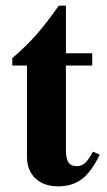

<svg xmlns="http://www.w3.org/2000/svg" viewBox="-20 -638 373 670"><path d="M301.8 -452.1V-409.2H210V-113.8Q210 -84.5 219 -71.3Q228 -58.1 248 -58.1Q264.2 -58.1 276.9 -69.3Q289.6 -80.6 304.2 -108.9L328.1 -98.1Q298.8 -38.1 265.6 -12.9Q232.4 12.2 183.1 12.2Q132.8 12.2 103.5 -15.6Q74.2 -43.5 74.2 -90.8V-409.2H22.9V-435.1Q71.3 -476.6 106 -515.9Q140.6 -555.2 185.1 -618.2H210V-452.1Z"/></svg>

Font: Accordance
Style: Bold
Weight: 700
Version: Version 1.2 (build January 31, 2020) Miklal Software Solutio